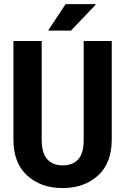

<svg xmlns="http://www.w3.org/2000/svg" viewBox="-20 -912 614 942"><path d="M528.3 -710.9Q528.3 -589.8 528.3 -226.6Q528.3 -113.3 461.9 -51.8Q394.5 10.7 287.1 10.7Q179.7 10.7 112.3 -51.8Q45.9 -113.3 45.9 -226.6Q45.9 -332 45.9 -541Q45.9 -583 45.9 -710.9Q81.1 -710.9 184.6 -710.9Q184.6 -589.8 184.6 -226.6Q184.6 -162.1 210.9 -131.8Q238.3 -100.6 287.1 -100.6Q336.9 -100.6 363.3 -129.9Q390.6 -159.2 390.6 -226.6Q390.6 -388.7 390.6 -710.9Q424.8 -710.9 528.3 -710.9ZM301.8 -891.6Q337.9 -891.6 448.2 -891.6Q448.2 -890.6 449.2 -888.7Q418.9 -857.4 328.1 -761.7Q299.8 -761.7 215.8 -761.7Q237.3 -793.9 301.8 -891.6Z"/></svg>

Font: Noto Sans Hebrew DECATHLON 
Style: Bold
Weight: 400
Designer: Monotype Design Team
Version: Version 2.000;GOOG;noto-fonts:20170220:a8a215d2e889